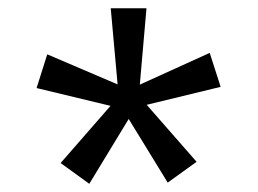

<svg xmlns="http://www.w3.org/2000/svg" viewBox="-20 -767 623 464"><path d="M126.5 -373 247.1 -511.2 68.4 -554.2 94.2 -635.7 264.2 -563 247.6 -747.1H334L317.9 -562.5L486.8 -639.2L513.2 -557.1L334.5 -513.7L455.1 -376L385.3 -325.7L291 -479.5L195.8 -322.8Z"/></svg>

Font: Inder
Style: Regular
Weight: 400
Designer: Irina Smirnova
Foundry: Irina Smirnova
Version: Version 1.001